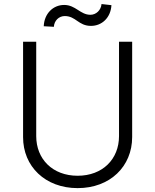

<svg xmlns="http://www.w3.org/2000/svg" viewBox="-20 -938 784 970"><path d="M252.1 -802.6C253.9 -833.1 277 -856.9 307.2 -856.9C363.3 -856.9 376.1 -807.2 439.6 -807.2C494.7 -807.2 539.4 -848.4 543 -911.9L492.9 -917.6C490.4 -886.7 465.6 -863.3 436.8 -863.3C385.3 -863.3 362.2 -913 304.3 -913C247.5 -913 203.5 -868.6 201 -805.4ZM581.3 -727.3V-250.4C581.3 -134.6 498.9 -50.1 372.2 -50.1C245.4 -50.1 163 -134.6 163 -250.4V-727.3H96.6V-245.7C96.2 -97.3 208.5 12.4 372.2 12.4C536.2 12.4 647.7 -97.3 647.7 -245.7V-727.3Z"/></svg>

Font: TID UI Light
Style: Regular
Weight: 300
Designer: The TID Project Authors
Foundry: Bakken & Bæck
Version: Version 1.001;hotconv 1.0.109;makeotfexe 2.5.65596